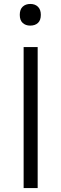

<svg xmlns="http://www.w3.org/2000/svg" viewBox="-20 -951 310 971"><path d="M99.5 0V-713H170.5V0ZM132.5 -821.5Q109.5 -821.5 94.8 -835Q80 -848.5 80 -876Q80 -903.5 94.8 -917.2Q109.5 -931 133.5 -931Q157.5 -931 172 -916.8Q186.5 -902.5 186.5 -876Q186.5 -848.5 172 -835Q157.5 -821.5 132.5 -821.5Z"/></svg>

Font: Commissioner Light
Style: Regular
Weight: 300
Designer: Kostas Bartsokas
Foundry: Kostas Bartsokas
Version: Version 1.000; ttfautohint (v1.8.3)